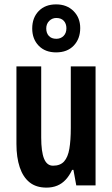

<svg xmlns="http://www.w3.org/2000/svg" viewBox="-20 -846 513 876"><path d="M416 -543V0H328L315 -71H309Q297 -45 280 -26.5Q263 -8 241 1Q219 10 192 10Q145 10 115 -14Q85 -38 70 -83Q55 -128 55 -189V-543H168V-219Q168 -154 181 -122Q194 -90 222 -90Q255 -90 272.5 -109.5Q290 -129 296.5 -167.5Q303 -206 303 -262V-543ZM236 -607Q186 -607 156.5 -637.5Q127 -668 127 -716Q127 -765 156.5 -795.5Q186 -826 236 -826Q285 -826 315.5 -795.5Q346 -765 346 -718Q346 -669 316.5 -638Q287 -607 236 -607ZM237 -669Q257 -669 270 -682Q283 -695 283 -717Q283 -738 271 -751Q259 -764 237 -764Q218 -764 204.5 -750.5Q191 -737 191 -716Q191 -695 203 -682Q215 -669 237 -669Z"/></svg>

Font: Noto Sans Display ExtraCondensed SemiBold
Style: Regular
Weight: 600
Width: 2
Designer: Monotype Design Team
Foundry: Monotype Imaging Inc.
Version: Version 2.003